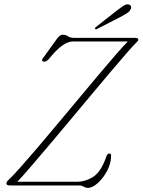

<svg xmlns="http://www.w3.org/2000/svg" viewBox="-20 -879 676 910"><path d="M356.5 0H28Q10.5 0 10.5 -9Q10.5 -17.5 21.5 -27.5Q40 -44.5 74.8 -83.5Q109.5 -122.5 154.8 -175.5Q200 -228.5 250.5 -289Q301 -349.5 351.8 -410.2Q402.5 -471 448.2 -525.5Q494 -580 529.8 -621Q565.5 -662 586 -682.5H325.5Q302.5 -682.5 275 -663.2Q247.5 -644 210.5 -598Q196 -583.5 185 -587.5Q172 -592 188.5 -610L252 -698Q265.5 -714.5 276.5 -714.5Q292.5 -714.5 302.2 -707Q312 -699.5 333.5 -699.5H620Q635.5 -699.5 635.5 -690.5Q635.5 -685.5 622.5 -673.5Q611 -662.5 580 -627Q549 -591.5 505.5 -540Q462 -488.5 411.2 -427.8Q360.5 -367 308.2 -304.5Q256 -242 208 -185.2Q160 -128.5 122 -84.5Q84 -40.5 62 -17.5H342.5Q386 -17.5 423.2 -42Q460.5 -66.5 485 -140Q490.5 -151.5 498 -151.5Q506.5 -151.5 506.5 -142Q507 -106.5 488.5 -71Q470 -35.5 444.2 -12Q418.5 11.5 396 11.5Q386.5 11.5 376.5 5.8Q366.5 0 356.5 0ZM536 -830.5Q555 -845 567.8 -853Q580.5 -861 591.5 -857.5Q599.5 -854.5 601.2 -847.2Q603 -840 597.5 -832.5Q592.5 -823 581.2 -816Q570 -809 555.5 -801L440.5 -742Q433.5 -738 430.5 -742.5Q428 -746 436.5 -752.5Z"/></svg>

Font: Fraunces 9pt S000 Thin
Style: Italic
Weight: 100
Italic angle: -16°
Version: Version 1.000; ttfautohint (v1.8.3)